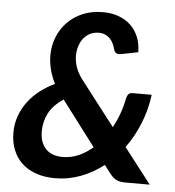

<svg xmlns="http://www.w3.org/2000/svg" viewBox="-53 -779 763 836"><g transform="rotate(5 329.0 -361.0)"><path d="M364 -730.5Q402 -730.5 433 -719Q464 -707.5 485.8 -686.5Q507.5 -665.5 519.5 -636Q531.5 -606.5 531.5 -570L460.5 -556Q453.5 -554.5 448.5 -554.5Q430.5 -554.5 425.5 -574.5Q422 -588.5 416 -600.2Q410 -612 401 -620.8Q392 -629.5 380.2 -634.5Q368.5 -639.5 353 -639.5Q332 -639.5 315.2 -631Q298.5 -622.5 286.8 -607.8Q275 -593 268.8 -573.2Q262.5 -553.5 262.5 -531Q262.5 -507 271.2 -481.2Q280 -455.5 301.5 -427.5L449.5 -235.5Q466 -265.5 477.8 -298Q489.5 -330.5 496 -365Q498.5 -376.5 504.2 -383.5Q510 -390.5 522.5 -390.5H606Q597.5 -324 573.2 -264Q549 -204 512.5 -154L631.5 0H528Q513.5 0 503.2 -1.8Q493 -3.5 484.8 -7.8Q476.5 -12 469.8 -18.5Q463 -25 455.5 -34.5L429.5 -68.5Q383 -32.5 329.5 -12.2Q276 8 217.5 8Q171.5 8 135 -4.8Q98.5 -17.5 73 -41.2Q47.5 -65 34 -98.8Q20.5 -132.5 20.5 -174.5Q20.5 -213 32.8 -247.2Q45 -281.5 66.8 -310.2Q88.5 -339 118.2 -362Q148 -385 182.5 -401Q166.5 -432.5 159 -463.5Q151.5 -494.5 151.5 -523Q151.5 -565.5 166.5 -603.2Q181.5 -641 209 -669.2Q236.5 -697.5 275.8 -714Q315 -730.5 364 -730.5ZM143 -190.5Q143 -142 168.8 -114.5Q194.5 -87 243 -87Q279 -87 312 -101.2Q345 -115.5 374 -141L226 -336.5Q181.5 -307.5 162.2 -270.2Q143 -233 143 -190.5Z"/></g></svg>

Font: Lato TR
Style: Bold Italic
Weight: 700
Italic angle: -12°
Designer: Lukasz Dziedzic
Foundry: tyPoland Lukasz Dziedzic
Version: Version 1.104 2013